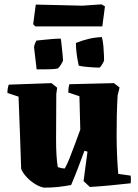

<svg xmlns="http://www.w3.org/2000/svg" viewBox="-20 -850 633 880"><path d="M182 10Q163 7 141 -6.5Q119 -20 101.5 -39Q84 -58 77 -76Q75 -148 71.5 -237Q68 -326 65 -407L14 -424Q14 -445 20 -462L216 -469L242 -448L238 -419Q237 -297 237 -212Q237 -127 245 -84Q262 -78 277 -78Q287 -95 298.5 -124Q310 -153 323 -188Q336 -223 348 -256Q347 -295 346 -332.5Q345 -370 344 -409L293 -426Q293 -435 294 -444.5Q295 -454 298 -464L502 -469L528 -449L519 -412Q514 -324 514.5 -227.5Q515 -131 522 -53L579 -45Q580 -36 580 -27Q580 -18 579 -10Q534 -5 487.5 -0.5Q441 4 392 7L363 -20L381 -155L367 -159Q351 -115 337 -78.5Q323 -42 306 -2Q273 4 245 7Q217 10 182 10ZM341 -549Q335 -576 331.5 -602Q328 -628 328 -653Q389 -678 447 -680Q452 -660 454 -637Q456 -614 456.5 -596.5Q457 -579 457 -574Q457 -571 452.5 -562.5Q448 -554 443 -547Q438 -540 435 -540Q427 -540 409 -541Q391 -542 372 -544Q353 -546 341 -549ZM148 -532 136 -633Q138 -649 147 -664Q155 -665 175 -667Q195 -669 217.5 -671Q240 -673 258 -673Q259 -673 260.5 -659.5Q262 -646 264 -627.5Q266 -609 267.5 -593Q269 -577 269 -573Q267 -566 259.5 -554Q252 -542 245 -536Q230 -533 206 -532.5Q182 -532 148 -532ZM142 -729 132 -739 144 -829Q196 -828 254 -826.5Q312 -825 358 -824L445 -830L461 -821L449 -729Z"/></svg>

Font: Labrada ExtraBold
Style: Regular
Weight: 800
Designer: Mercedes Jáuregui
Foundry: Omnibus-Type Team
Version: Version 1.000; ttfautohint (v1.8.4.7-5d5b)